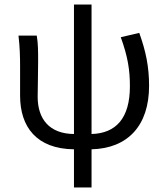

<svg xmlns="http://www.w3.org/2000/svg" viewBox="-20 -642 729 841"><path d="M633 -266C633 -350 619 -417 590 -498L509 -479C540 -393 549 -336 549 -264C549 -124 488 -58 381 -55V-622H304V-55C196 -56 145 -121 145 -218C145 -249 147 -319 147 -373C147 -416 147 -452 141 -486H61C67 -435 68 -391 68 -353V-223C68 -86 140 10 304 12V179H381V12C540 8 633 -92 633 -266Z"/></svg>

Font: Cambridge Sans
Style: Regular
Weight: 400
Version: Version 2.020;PS 002.020;hotconv 1.0.88;makeotf.lib2.5.64775